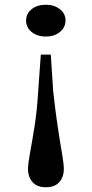

<svg xmlns="http://www.w3.org/2000/svg" viewBox="-20 -733 386 809"><path d="M194 -503 204 -350Q213 -267 223 -200.5Q233 -134 241 -88.5Q249 -43 249 -20Q249 -1 241.5 16.5Q234 34 217.5 45Q201 56 173 56Q146 56 129.5 45Q113 34 105.5 16.5Q98 -1 98 -20Q98 -43 106.5 -88.5Q115 -134 125.5 -200Q136 -266 141 -350L152 -503ZM174 -579Q137 -579 113.5 -598Q90 -617 90 -647Q90 -676 113.5 -694.5Q137 -713 174 -713Q208 -713 232 -694.5Q256 -676 256 -647Q256 -617 232 -598Q208 -579 174 -579Z"/></svg>

Font: BioRhyme
Style: Regular
Weight: 400
Designer: Aoife Mooney
Foundry: Aoife Mooney Type
Version: Version 1.600;gftools[0.9.33]